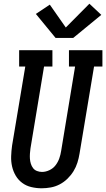

<svg xmlns="http://www.w3.org/2000/svg" viewBox="-20 -1005 571 1033"><path d="M204 8Q176 8 148.5 1.5Q121 -5 99.5 -21Q78 -37 64.5 -60Q51 -83 45 -109.5Q39 -136 40 -164.5Q41 -193 45 -222L116 -647H83V-735H262V-647H217L144 -207Q142 -193 141 -178.5Q140 -164 141 -150.5Q142 -137 146 -124Q150 -111 158 -100.5Q166 -90 179 -85Q192 -80 206 -80Q226 -80 246 -89.5Q266 -99 279 -116Q292 -133 299 -153Q306 -173 309 -193L384 -647H351V-735H531V-647H486L408 -179Q404 -154 396.5 -130Q389 -106 375.5 -84Q362 -62 343 -43.5Q324 -25 301 -13Q278 -1 253 3.5Q228 8 204 8ZM279 -801 173 -930 248 -980 334 -857 461 -985 525 -925 374 -801Z"/></svg>

Font: Iosevka Slab Semibold
Style: Italic
Weight: 600
Italic angle: -9°
Monospace: yes
Designer: Belleve Invis
Foundry: Belleve Invis
Version: Version 11.1.1; ttfautohint (v1.8.3)